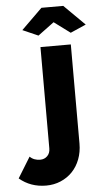

<svg xmlns="http://www.w3.org/2000/svg" viewBox="-180 -768 544 1008"><g transform="rotate(-5 91.5 -264.0)"><path d="M22 202Q-60 202 -119 152L-52 43Q-41 54 -27 59Q-13 64 2 64Q25 64 40 49Q55 34 55 9V-525H215V-3Q215 42 200.5 80Q186 118 160 145Q134 172 98.5 187Q63 202 22 202ZM-32 -622 78 -730H193L302 -622L220 -586L135 -649L50 -586Z"/></g></svg>

Font: Oxford Sans
Style: Regular
Weight: 800
Designer: Matt McInerney, Pablo Impallari, Rodrigo Fuenzalida
Foundry: Matt McInerney, Pablo Impallari, Rodrigo Fuenzalida
Version: Version 3.000g; ttfautohint (v1.5) -l 8 -r 28 -G 28 -x 14 -D